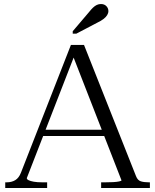

<svg xmlns="http://www.w3.org/2000/svg" viewBox="-20 -933 771 953"><path d="M185 -289H519V-258H176ZM335 -674 354 -669 113 -49Q113 -43 122 -38.5Q131 -34 148 -31Q165 -28 190 -28H214V0H6V-28H13Q38 -28 56 -39Q74 -50 84 -76L332 -710H397L655 -59Q663 -38 679 -33Q695 -28 719 -28H724V0H482V-28H502Q523 -28 541.5 -29Q560 -30 571.5 -32.5Q583 -35 583 -38ZM421 -872 341 -778V-766H359L462 -820Q481 -829 493.5 -838.5Q506 -848 512 -858Q518 -868 518 -878Q518 -892 508 -902.5Q498 -913 481 -913Q470 -913 460.5 -908.5Q451 -904 441.5 -895Q432 -886 421 -872Z"/></svg>

Font: Roboto Serif 120pt Expanded Light
Style: Regular
Weight: 300
Width: 7
Designer: Greg Gazdowicz
Foundry: Commercial Type
Version: Version 1.008